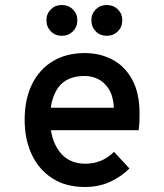

<svg xmlns="http://www.w3.org/2000/svg" viewBox="-20 -735 656 767"><path d="M319 12Q243.5 12 189.8 -22.2Q136 -56.5 107.2 -117Q78.5 -177.5 78.5 -256Q78.5 -339.5 108.2 -399.2Q138 -459 191.8 -491Q245.5 -523 319 -523Q379 -523 428.8 -497Q478.5 -471 508 -417.2Q537.5 -363.5 537.5 -280Q537.5 -267.5 537 -250.8Q536.5 -234 534 -215H158.5V-304.5H435Q432.5 -351 414.8 -379Q397 -407 371.5 -419.2Q346 -431.5 319 -431.5Q246 -431.5 213 -385.8Q180 -340 180 -262Q180 -179.5 217 -130.2Q254 -81 320.5 -81Q353 -81 381.5 -92.2Q410 -103.5 435.5 -128.5L497 -62Q465 -29.5 420 -8.8Q375 12 319 12ZM227 -592Q200.5 -592 183 -609.8Q165.5 -627.5 165.5 -654Q165.5 -680 183 -697.5Q200.5 -715 227 -715Q253.5 -715 271.2 -697.5Q289 -680 289 -654Q289 -627.5 271.2 -609.8Q253.5 -592 227 -592ZM406.5 -592Q380 -592 362.5 -609.8Q345 -627.5 345 -654Q345 -680 362.5 -697.5Q380 -715 406.5 -715Q433 -715 450.8 -697.5Q468.5 -680 468.5 -654Q468.5 -627.5 450.8 -609.8Q433 -592 406.5 -592Z"/></svg>

Font: Overpass Mono Light SemiBold
Style: Regular
Weight: 600
Monospace: yes
Version: Version 4.000